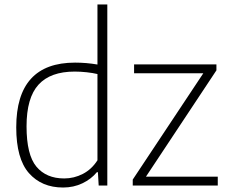

<svg xmlns="http://www.w3.org/2000/svg" viewBox="-20 -828 1020 857"><path d="M52.5 -259.5Q52.5 -548.5 315 -548.5Q365.5 -548.5 415 -540V-808H459V0H420.5L417 -59.5H412.5Q387 -28.5 347.8 -9.8Q308.5 9 261.5 9Q166 9 109.2 -55.2Q52.5 -119.5 52.5 -259.5ZM415 -112.5V-497.5Q394 -502.5 366.8 -505.5Q339.5 -508.5 313.5 -508.5Q205 -508.5 151.8 -450Q98.5 -391.5 98.5 -264Q98.5 -137 142.5 -84.2Q186.5 -31.5 266.5 -31.5Q310.5 -31.5 349.8 -51.8Q389 -72 415 -112.5ZM631.5 -39.5H952V0H572.5V-26.5L887.5 -501H578.5V-540.5H946V-514Z"/></svg>

Font: Encode Sans ExtraLight
Style: Regular
Weight: 275
Designer: Multiple Designers
Foundry: Impallari Type
Version: Version 2.000